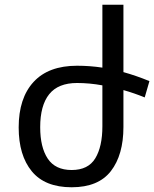

<svg xmlns="http://www.w3.org/2000/svg" viewBox="-20 -780 652 812"><path d="M502 -243Q502 -125 449 -56.5Q396 12 283 12Q170 12 114.5 -55.5Q59 -123 59 -241Q59 -365 122 -433.5Q185 -502 306 -502Q360 -502 413 -494V-760H502V-475Q556 -460 612 -437L592 -368Q548 -386 502 -399ZM306 -429Q226 -429 188 -381.5Q150 -334 150 -242Q150 -157 182 -109Q214 -61 283 -61Q353 -61 383 -110.5Q413 -160 413 -246V-419Q386 -424 359 -426.5Q332 -429 306 -429Z"/></svg>

Font: Noto Sans Living
Style: Regular
Weight: 400
Designer: Monotype Design Team
Foundry: Monotype Imaging Inc.
Version: Version 2.013; ttfautohint (v1.8.4.7-5d5b)